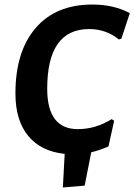

<svg xmlns="http://www.w3.org/2000/svg" viewBox="-20 -671 592 846"><path d="M257 155 265 7Q160 -4 104 -72.5Q48 -141 48 -259Q48 -444 137 -547.5Q226 -651 387 -651Q482 -651 552 -613L515 -501L504 -497Q447 -543 373 -543Q188 -543 188 -280Q188 -102 323 -102Q401 -102 472 -146L483 -139L458 -26Q420 -9 382 0L353 147Z"/></svg>

Font: Alegreya Sans SC
Style: Bold Italic
Weight: 700
Italic angle: -7°
Designer: Juan Pablo del Peral
Foundry: Huerta Tipografica
Version: Version 2.007